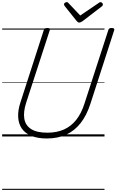

<svg xmlns="http://www.w3.org/2000/svg" viewBox="-20 -1277 1090 1797"><path d="M419 19Q332 19 273 -5.5Q214 -30 183.5 -75Q153 -120 150 -183Q147 -246 172 -321L390 -996Q393 -1006 400 -1010.5Q407 -1015 423 -1015Q437 -1015 443.5 -1010.5Q450 -1006 446 -995L225 -316Q197 -229 207.5 -166Q218 -103 271.5 -69Q325 -35 423 -35Q511 -35 578.5 -65Q646 -95 694 -156Q742 -217 771 -309L994 -996Q997 -1006 1003.5 -1010.5Q1010 -1015 1026 -1015Q1055 -1015 1049 -995L826 -305Q791 -197 734.5 -125Q678 -53 599.5 -17Q521 19 419 19ZM920 -1257Q929 -1257 936 -1250Q943 -1243 943 -1236Q943 -1230 941 -1226Q939 -1222 934 -1218L753 -1079Q743 -1073 736 -1069.5Q729 -1066 721 -1066Q714 -1066 708.5 -1070Q703 -1074 697 -1081L585 -1221Q582 -1226 580.5 -1230Q579 -1234 579 -1237Q579 -1246 588 -1251.5Q597 -1257 604 -1257Q611 -1257 614.5 -1254.5Q618 -1252 622 -1247L731 -1132L899 -1246Q907 -1252 911 -1254.5Q915 -1257 920 -1257ZM0 490H958V500H0ZM0 -20H958V0H0ZM0 -505H958V-500H0ZM0 -1010H958V-1000H0Z"/></svg>

Font: Playwrite NZ Guides
Style: Regular
Weight: 400
Designer: Veronika Burian, José Scaglione
Foundry: TypeTogether
Version: Version 1.003